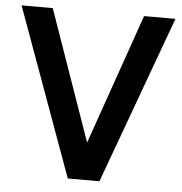

<svg xmlns="http://www.w3.org/2000/svg" viewBox="-51 -749 757 798"><g transform="rotate(5 327.5 -350.0)"><path d="M261 0 7 -700H137L350 -93H306L518 -700H649L393 0Z"/></g></svg>

Font: SUSE Thin SemiBold
Style: Regular
Weight: 600
Version: Version 1.000